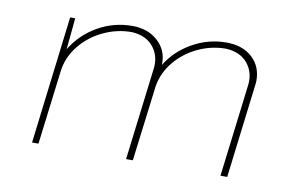

<svg xmlns="http://www.w3.org/2000/svg" viewBox="-51 -472 868 559"><g transform="rotate(10 383.0 -192.5)"><path d="M578 -385Q626 -385 654.5 -359Q683 -333 683 -291Q683 -283 682 -278L648 0H628L662 -277Q665 -314 643 -339.5Q621 -365 580 -367Q537 -367 497.5 -348.5Q458 -330 431 -297.5Q404 -265 397 -224L369 0H349L383 -277Q386 -314 364 -339.5Q342 -365 301 -367Q257 -367 216.5 -347.5Q176 -328 149 -294Q122 -260 117 -218L90 0H71L117 -378H132L123 -285Q151 -331 198 -358Q245 -385 300 -385Q347 -385 376.5 -357.5Q406 -330 404 -288Q431 -332 478 -358.5Q525 -385 578 -385Z"/></g></svg>

Font: Josefin Sans Thin
Style: Italic
Weight: 200
Italic angle: -7°
Designer: Santiago Orozco
Foundry: Typemade
Version: Version 2.000